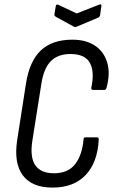

<svg xmlns="http://www.w3.org/2000/svg" viewBox="-20 -843 516 871"><path d="M218 8Q125 8 83.5 -47.5Q42 -103 58 -208L98 -465Q114 -566 165.5 -614.5Q217 -663 308 -663Q371 -663 411.5 -635.5Q452 -608 466.5 -558.5Q481 -509 463 -444Q460 -435 453 -435H402Q393 -435 394 -444Q410 -518 387.5 -558Q365 -598 300 -598Q243 -598 211 -566Q179 -534 168 -465L127 -206Q115 -130 140 -93.5Q165 -57 225 -57Q289 -57 321 -98.5Q353 -140 359 -211Q359 -220 368 -220H419Q428 -220 428 -211Q423 -107 369 -49.5Q315 8 218 8ZM430 -822Q441 -826 440 -816L434 -774Q433 -770 431.5 -767.5Q430 -765 425 -763L328 -722Q322 -719 315 -722L233 -767Q230 -769 228 -771.5Q226 -774 227 -779L233 -815Q235 -826 245 -821L328 -782Z"/></svg>

Font: Sofia Sans Condensed
Style: Italic
Weight: 400
Italic angle: -9°
Designer: Botio Nikoltchev, Ani Petrova
Foundry: lettersoup
Version: Version 4.101